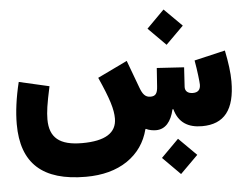

<svg xmlns="http://www.w3.org/2000/svg" viewBox="-60 -759 1405 1096"><g transform="rotate(-5 642.0 -211.0)"><path d="M933.6 261.7 1035.2 160.6 933.6 59.6 833 160.6ZM915.5 -480.5 1017.1 -581.5 915.5 -682.6 814.9 -581.5ZM813 0C867.2 0 900.9 -41 917 -110.8H921.9C942.9 -32.7 997.6 0 1077.1 0C1204.6 0 1266.1 -78.1 1266.1 -240.7C1266.1 -291 1258.3 -349.1 1244.1 -418.9L1066.9 -377.4C1077.6 -318.8 1085 -251 1085 -237.8C1085 -208 1070.3 -193.4 1041.5 -193.4C1012.7 -193.4 997.1 -207.5 997.1 -229.5V-231.9L1003.9 -343.8L848.1 -353.5L840.8 -248.5C838.4 -208 827.1 -193.4 797.9 -193.4C768.1 -193.4 753.4 -213.4 740.2 -248.5L680.7 -408.7L510.3 -326.7C566.9 -200.2 585 -139.6 585 -87.4C585 -4.9 519 36.6 386.7 36.6C257.8 36.6 200.7 -10.3 200.7 -115.7C200.7 -135.7 202.6 -159.7 206.5 -186.5C210.4 -213.4 217.8 -252 229 -303.2L56.2 -342.8C34.2 -253.4 23.9 -172.4 23.9 -103.5C23.9 121.1 143.1 230 391.6 230C487.3 230 566.9 208.5 629.9 166C692.9 123 733.9 64 752.9 -10.7L755.9 -12.7C773.4 -3.4 796.9 0 813 0Z"/></g></svg>

Font: Estedad Black
Style: Regular
Weight: 900
Designer: Amin Abedi
Version: Version 7.3